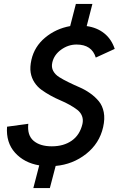

<svg xmlns="http://www.w3.org/2000/svg" viewBox="-20 -830 600 970"><path d="M148.4 120.1 178.2 5.4Q102.1 -7.3 55.9 -58.6Q9.8 -109.9 15.6 -189.9L123 -204.6Q116.7 -147 149.4 -118.9Q182.1 -90.8 241.7 -90.8Q301.8 -90.8 342.5 -119.4Q383.3 -147.9 396.5 -203.6Q401.4 -225.6 394.3 -243.9Q387.2 -262.2 370.8 -274.9Q354.5 -287.6 332.3 -300Q310.1 -312.5 285.2 -323Q260.3 -333.5 235.6 -347.2Q210.9 -360.8 189.9 -376Q168.9 -391.1 154.3 -413.3Q139.6 -435.5 135 -462.9Q130.4 -490.2 138.7 -527.8Q153.8 -594.7 208 -639.9Q262.2 -685.1 334.5 -698.2L363.3 -810.1H446.8L418 -698.2Q469.7 -690.9 506.3 -661.9Q543 -632.8 559.6 -583L463.9 -539.1Q443.8 -605 366.7 -605Q324.7 -605 288.8 -579.1Q252.9 -553.2 244.1 -513.7Q238.8 -490.2 248.8 -471.7Q258.8 -453.1 279.1 -440.4Q299.3 -427.7 326.2 -414.6Q353 -401.4 381.3 -389.2Q409.7 -377 435.3 -358.9Q460.9 -340.8 479.2 -318.6Q497.6 -296.4 504.2 -263.2Q510.7 -230 501 -187.5Q482.4 -105.5 415.3 -52.5Q348.1 0.5 261.2 8.3L231.9 120.1Z"/></svg>

Font: HK Grotesk SemiBold Italic
Style: Regular
Weight: 600
Italic angle: -13°
Designer: Alfredo Marco Pradil and Stefan Peev
Foundry: Hanken Design Co.
Version: Version 1.000;PS 001.000;hotconv 1.0.88;makeotf.lib2.5.64775